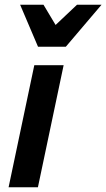

<svg xmlns="http://www.w3.org/2000/svg" viewBox="-20 -786 446 806"><path d="M16.1 0 124 -512.2H247.1L139.2 0ZM162.6 -766.1 213.4 -681.2 303.2 -766.1H406.2L256.3 -589.8H139.6L64.5 -766.1Z"/></svg>

Font: Lorenzo Sans
Style: Bold Italic
Weight: 700
Italic angle: -12°
Foundry: Intel Corporation
Version: Version 1.00; ttfautohint (v1.5)